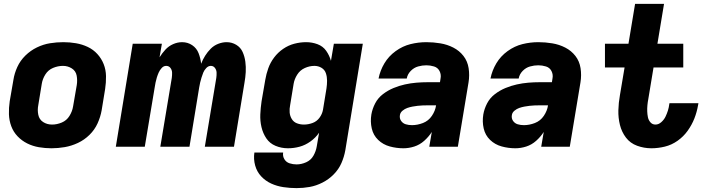

<svg xmlns="http://www.w3.org/2000/svg" viewBox="-20 -755 3640 988"><path d="M245 8Q279 8 313.5 2Q348 -4 381 -19.5Q414 -35 440.5 -61Q467 -87 482 -120Q497 -153 503 -187L521 -297Q526 -330 525.5 -363Q525 -396 513.5 -425Q502 -454 481 -477Q460 -500 431.5 -513.5Q403 -527 371 -532.5Q339 -538 306 -538Q272 -538 237.5 -532.5Q203 -527 170 -511Q137 -495 110.5 -469Q84 -443 69 -410Q54 -377 49 -344L30 -234Q25 -200 26 -167.5Q27 -135 38 -105.5Q49 -76 70.5 -53.5Q92 -31 120 -17Q148 -3 180 2.5Q212 8 245 8ZM248 -114Q222 -114 202 -127Q182 -140 177 -164.5Q172 -189 177 -214L195 -324Q199 -349 213.5 -372Q228 -395 253 -405.5Q278 -416 304 -416Q329 -416 349.5 -403Q370 -390 374.5 -366Q379 -342 375 -317L356 -207Q352 -182 337.5 -158.5Q323 -135 298 -124.5Q273 -114 248 -114Z M576 0H725L776 -305Q778 -318 780.5 -330.5Q783 -343 787 -356Q791 -369 796.5 -381.5Q802 -394 812 -405Q822 -416 835 -416Q849 -416 857 -405.5Q865 -395 865.5 -381.5Q866 -368 864 -354L805 0H955L1005 -305Q1007 -318 1010 -330.5Q1013 -343 1017 -356Q1021 -369 1026 -381.5Q1031 -394 1041.5 -405Q1052 -416 1065 -416Q1078 -416 1086 -405.5Q1094 -395 1094.5 -381.5Q1095 -368 1093 -354L1034 0H1184L1238 -329Q1243 -357 1244.5 -384Q1246 -411 1242.5 -437.5Q1239 -464 1228.5 -487.5Q1218 -511 1195.5 -524.5Q1173 -538 1146 -538Q1125 -538 1103 -529.5Q1081 -521 1064.5 -504.5Q1048 -488 1035.5 -468Q1023 -448 1015 -427Q1012 -455 1002 -481Q992 -507 969 -522.5Q946 -538 917 -538Q894 -538 871 -528Q848 -518 831 -499.5Q814 -481 801 -460L813 -530H663Z M1506 213Q1540 213 1573.5 207Q1607 201 1639.5 184.5Q1672 168 1697.5 142Q1723 116 1737 84Q1751 52 1757 18L1847 -530H1698L1683 -442Q1675 -470 1658.5 -493.5Q1642 -517 1614 -527.5Q1586 -538 1555 -538Q1525 -538 1494.5 -530Q1464 -522 1437 -503.5Q1410 -485 1390.5 -459Q1371 -433 1360.5 -403.5Q1350 -374 1345 -344L1326 -234Q1321 -200 1319.5 -166.5Q1318 -133 1325.5 -101Q1333 -69 1350.5 -43Q1368 -17 1398 -4.5Q1428 8 1462 8Q1492 8 1521.5 0Q1551 -8 1577.5 -27Q1604 -46 1622 -72L1610 -2Q1606 23 1593 46Q1580 69 1555.5 80Q1531 91 1506 91Q1488 91 1470.5 85.5Q1453 80 1443.5 64.5Q1434 49 1437 30H1289Q1284 64 1293 96.5Q1302 129 1324 152.5Q1346 176 1375.5 189.5Q1405 203 1438.5 208Q1472 213 1506 213ZM1544 -114Q1525 -114 1508 -120.5Q1491 -127 1481.5 -142.5Q1472 -158 1470.5 -176.5Q1469 -195 1473 -214L1491 -324Q1495 -348 1509.5 -371Q1524 -394 1548.5 -405Q1573 -416 1598 -416Q1618 -416 1634.5 -406Q1651 -396 1657 -378Q1663 -360 1663 -340Q1663 -320 1660 -300L1642 -190Q1638 -168 1624 -149Q1610 -130 1588 -122Q1566 -114 1544 -114Z M2056 8Q2084 8 2112 -1Q2140 -10 2163 -30.5Q2186 -51 2202 -76L2189 0H2336L2391 -331Q2397 -368 2391.5 -404Q2386 -440 2365 -467Q2344 -494 2313 -510Q2282 -526 2246 -532Q2210 -538 2174 -538Q2133 -538 2092.5 -528Q2052 -518 2016 -492Q1980 -466 1958 -429Q1936 -392 1928 -351H2073Q2077 -373 2093.5 -390Q2110 -407 2131.5 -413Q2153 -419 2174 -419Q2194 -419 2213.5 -413Q2233 -407 2242 -389Q2251 -371 2247 -351L2244 -332H2182Q2152 -332 2122.5 -329.5Q2093 -327 2063.5 -320.5Q2034 -314 2005 -302Q1976 -290 1950.5 -270.5Q1925 -251 1910.5 -223Q1896 -195 1891 -166Q1885 -129 1893 -94Q1901 -59 1926 -35Q1951 -11 1985.5 -1.5Q2020 8 2056 8ZM2100 -111Q2083 -111 2068 -115.5Q2053 -120 2044 -133Q2035 -146 2038 -163Q2040 -176 2051.5 -185.5Q2063 -195 2076 -199.5Q2089 -204 2102.5 -206.5Q2116 -209 2129 -210.5Q2142 -212 2155.5 -212.5Q2169 -213 2182 -213H2224Q2220 -185 2202.5 -159Q2185 -133 2156.5 -122Q2128 -111 2100 -111Z M2632 8Q2660 8 2688 -1Q2716 -10 2739 -30.5Q2762 -51 2778 -76L2765 0H2912L2967 -331Q2973 -368 2967.5 -404Q2962 -440 2941 -467Q2920 -494 2889 -510Q2858 -526 2822 -532Q2786 -538 2750 -538Q2709 -538 2668.5 -528Q2628 -518 2592 -492Q2556 -466 2534 -429Q2512 -392 2504 -351H2649Q2653 -373 2669.5 -390Q2686 -407 2707.5 -413Q2729 -419 2750 -419Q2770 -419 2789.5 -413Q2809 -407 2818 -389Q2827 -371 2823 -351L2820 -332H2758Q2728 -332 2698.5 -329.5Q2669 -327 2639.5 -320.5Q2610 -314 2581 -302Q2552 -290 2526.5 -270.5Q2501 -251 2486.5 -223Q2472 -195 2467 -166Q2461 -129 2469 -94Q2477 -59 2502 -35Q2527 -11 2561.5 -1.5Q2596 8 2632 8ZM2676 -111Q2659 -111 2644 -115.5Q2629 -120 2620 -133Q2611 -146 2614 -163Q2616 -176 2627.5 -185.5Q2639 -195 2652 -199.5Q2665 -204 2678.5 -206.5Q2692 -209 2705 -210.5Q2718 -212 2731.5 -212.5Q2745 -213 2758 -213H2800Q2796 -185 2778.5 -159Q2761 -133 2732.5 -122Q2704 -111 2676 -111Z M3332 8Q3366 8 3401 -0.5Q3436 -9 3466.5 -30.5Q3497 -52 3518.5 -82Q3540 -112 3553 -145Q3566 -178 3572 -213Q3573 -218 3574 -224H3425L3424 -219Q3422 -202 3417 -186Q3412 -170 3404.5 -154.5Q3397 -139 3383 -126.5Q3369 -114 3353 -114Q3337 -114 3327 -125.5Q3317 -137 3314 -152Q3311 -167 3310.5 -182.5Q3310 -198 3311.5 -214Q3313 -230 3316 -245L3343 -408H3496V-530H3363L3397 -735H3248L3214 -530H3093V-408H3194L3170 -265Q3163 -226 3162 -187.5Q3161 -149 3170 -112.5Q3179 -76 3201 -47Q3223 -18 3258.5 -5Q3294 8 3332 8Z"/></svg>

Font: Iosevka Sparkle Heavy Oblique
Style: Regular
Weight: 900
Italic angle: -9°
Designer: Belleve Invis
Foundry: Belleve Invis
Version: Version 4.5.0; ttfautohint (v1.8.3)